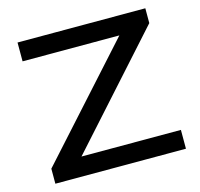

<svg xmlns="http://www.w3.org/2000/svg" viewBox="-103 -816 964 926"><g transform="rotate(-15 379.0 -352.5)"><path d="M62 0V-75L584 -654L595 -611H62V-705H700V-631L179 -51L167 -94H714V0Z"/></g></svg>

Font: Nunito Sans 7pt Expanded Medium
Style: Regular
Weight: 500
Width: 7
Designer: Vernon Adams
Foundry: Vernon Adams
Version: Version 3.101;gftools[0.9.27]